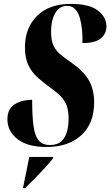

<svg xmlns="http://www.w3.org/2000/svg" viewBox="-20 -744 566 985"><path d="M218 10Q121 10 69.5 -30.5Q18 -71 18 -132Q18 -183 52.5 -207Q87 -231 145 -232Q145 -148 152 -97Q159 -46 179 -23Q199 0 236 0Q274 0 295 -19.5Q316 -39 324 -70Q332 -101 332 -135Q332 -176 322 -202.5Q312 -229 291.5 -250Q271 -271 237 -295Q203 -320 173.5 -346Q144 -372 126 -408.5Q108 -445 108 -501Q108 -601 170 -662.5Q232 -724 344 -724Q437 -724 481.5 -690.5Q526 -657 526 -608Q526 -571 497 -547Q468 -523 403 -523Q404 -555 401 -588.5Q398 -622 390 -650.5Q382 -679 366 -696.5Q350 -714 324 -714Q285 -714 263.5 -677Q242 -640 242 -581Q242 -538 253.5 -512Q265 -486 289 -465.5Q313 -445 350 -420Q412 -376 437.5 -329Q463 -282 463 -219Q463 -111 397.5 -50.5Q332 10 218 10ZM99 215Q109 168 116 132.5Q123 97 130 61H253L250 71Q235 90 210 117.5Q185 145 157.5 173Q130 201 109 221H98Z"/></svg>

Font: Noto Serif Display ExtraCondensed ExtraBold
Style: Italic
Weight: 800
Width: 2
Italic angle: -12°
Designer: Monotype Design Team
Foundry: Monotype Imaging Inc.
Version: Version 2.009